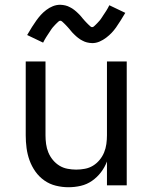

<svg xmlns="http://www.w3.org/2000/svg" viewBox="-20 -778 640 806"><path d="M267 8Q241 8 214.5 1.5Q188 -5 166 -20.5Q144 -36 128.5 -58Q113 -80 104 -105Q95 -130 91.5 -156.5Q88 -183 88 -210V-520H171V-210Q171 -192 173.5 -173.5Q176 -155 183 -138Q190 -121 202 -106.5Q214 -92 229.5 -82.5Q245 -73 263.5 -69.5Q282 -66 300 -66Q318 -66 336.5 -69.5Q355 -73 370.5 -82.5Q386 -92 398 -106.5Q410 -121 417 -138Q424 -155 426.5 -173.5Q429 -192 429 -210V-520H512V0H429V-100Q420 -76 404 -55Q388 -34 366.5 -19Q345 -4 319.5 2Q294 8 267 8ZM367 -597Q361 -597 355.5 -598Q350 -599 345 -600Q340 -601 335.5 -603Q331 -605 326 -607.5Q321 -610 317 -612.5Q313 -615 308.5 -618.5Q304 -622 300 -625.5Q296 -629 292 -633Q288 -637 284.5 -640.5Q281 -644 278 -648Q275 -652 271.5 -656Q268 -660 264 -664.5Q260 -669 256 -673Q252 -677 249 -680Q246 -683 241.5 -687Q237 -691 234 -691Q229 -691 226 -688Q223 -685 218.5 -681Q214 -677 211.5 -674Q209 -671 206.5 -668.5Q204 -666 201.5 -663Q199 -660 196.5 -656.5Q194 -653 191.5 -649Q189 -645 186 -640.5Q183 -636 180 -631.5Q177 -627 173.5 -621.5Q170 -616 167 -610.5Q164 -605 161 -599L94 -631Q105 -650 114.5 -665Q124 -680 133 -692.5Q142 -705 151.5 -715.5Q161 -726 174 -736Q187 -746 202 -752Q217 -758 233 -758Q239 -758 244.5 -757Q250 -756 255 -755Q260 -754 264.5 -752Q269 -750 274 -747.5Q279 -745 283 -742.5Q287 -740 291.5 -736.5Q296 -733 300 -729.5Q304 -726 308 -722Q312 -718 315.5 -714.5Q319 -711 322 -707Q325 -703 328.5 -699Q332 -695 336 -690.5Q340 -686 344 -682Q348 -678 351 -675Q354 -672 358.5 -668Q363 -664 366 -664Q371 -664 374 -667Q377 -670 381.5 -674Q386 -678 388.5 -681Q391 -684 393.5 -686.5Q396 -689 398.5 -692Q401 -695 403.5 -698.5Q406 -702 408.5 -706Q411 -710 414 -714.5Q417 -719 420 -723.5Q423 -728 426.5 -733.5Q430 -739 433 -744.5Q436 -750 439 -756L506 -724Q495 -706 485.5 -690.5Q476 -675 467 -662.5Q458 -650 448.5 -640Q439 -630 426 -620Q413 -610 398 -603.5Q383 -597 367 -597Z"/></svg>

Font: Iosevka Extended
Style: Regular
Weight: 400
Width: 7
Monospace: yes
Designer: Belleve Invis
Foundry: Belleve Invis
Version: Version 32.5.0; ttfautohint (v1.8.4)